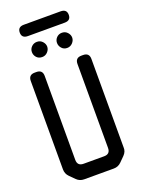

<svg xmlns="http://www.w3.org/2000/svg" viewBox="-185 -1090 866 1178"><g transform="rotate(-20 248.0 -501.0)"><path d="M103 -12Q123 8 152 8H345Q374 8 394 -12L426 -44Q448 -66 446 -94V-671Q446 -711 406 -711H395Q355 -711 355 -671V-123Q355 -83 315 -83H181Q141 -83 141 -123V-671Q141 -711 101 -711H90Q50 -711 50 -671V-94Q50 -65 70 -45ZM167 -785Q188 -785 202.5 -800.5Q217 -816 217 -835Q217 -853 203 -868.5Q189 -884 167 -884Q146 -884 131.5 -869.5Q117 -855 117 -835Q117 -815 130.5 -800Q144 -785 167 -785ZM330 -785Q351 -785 365.5 -800.5Q380 -816 380 -835Q380 -853 366 -868.5Q352 -884 330 -884Q309 -884 295 -869.5Q281 -855 281 -835Q281 -816 294.5 -800.5Q308 -785 330 -785ZM88 -973Q88 -936 128 -936H368Q408 -936 408 -973Q408 -1010 368 -1010H128Q88 -1010 88 -973Z"/></g></svg>

Font: WDXL Lubrifont SC
Style: Regular
Weight: 400
Designer: [WDXL Lubrifont] Copyright 2020-2022 (c) NightFurySL2001, Skr-ZERO; [ZCOOL QingKe HuangYou] Copyright 2018-2022 (c) The 
Version: Version 2.001;hotconv 1.1.1;makeotfexe 2.6.0